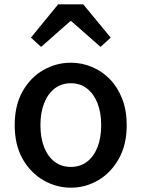

<svg xmlns="http://www.w3.org/2000/svg" viewBox="-20 -854 655 888"><path d="M308 14Q240 14 180.5 -20.5Q121 -55 84.5 -119.5Q48 -184 48 -275Q48 -367 84.5 -431.5Q121 -496 180.5 -530Q240 -564 308 -564Q358 -564 405 -544.5Q452 -525 488 -488Q524 -451 545 -397.5Q566 -344 566 -275Q566 -184 529.5 -119.5Q493 -55 434.5 -20.5Q376 14 308 14ZM308 -82Q351 -82 382.5 -106Q414 -130 431 -173.5Q448 -217 448 -275Q448 -333 431 -376.5Q414 -420 382.5 -444.5Q351 -469 308 -469Q264 -469 232.5 -444.5Q201 -420 184 -376.5Q167 -333 167 -275Q167 -217 184 -173.5Q201 -130 232.5 -106Q264 -82 308 -82ZM123 -680 249 -834H365L492 -680L445 -637L310 -756H305L170 -637Z"/></svg>

Font: Noto Sans KR Thin Medium
Style: Regular
Weight: 500
Version: Version 2.004-H2;hotconv 1.0.118;makeotfexe 2.5.65603